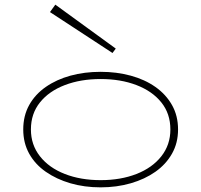

<svg xmlns="http://www.w3.org/2000/svg" viewBox="-20 -792 865 826"><path d="M413 14Q343 14 283 -3.5Q223 -21 177 -53Q131 -85 105.5 -131Q80 -177 80 -235Q80 -294 105.5 -340Q131 -386 177 -418Q223 -450 283 -466.5Q343 -483 413 -483Q482 -483 542.5 -466.5Q603 -450 648.5 -418Q694 -386 720 -340Q746 -294 746 -235Q746 -177 720 -131Q694 -85 648.5 -53Q603 -21 542.5 -3.5Q482 14 413 14ZM413 -17Q499 -17 567 -43.5Q635 -70 674 -119.5Q713 -169 713 -235Q713 -303 674 -351.5Q635 -400 567 -426Q499 -452 413 -452Q327 -452 259 -426Q191 -400 152 -351.5Q113 -303 113 -235Q113 -169 152 -119.5Q191 -70 259 -43.5Q327 -17 413 -17ZM464 -564 195 -740 218 -772 478 -583Z"/></svg>

Font: BioRhyme SemiExpanded ExtraLight
Style: Regular
Weight: 250
Width: 6
Designer: Aoife Mooney
Foundry: Aoife Mooney Type
Version: Version 1.600;gftools[0.9.33]